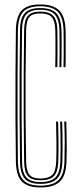

<svg xmlns="http://www.w3.org/2000/svg" viewBox="-20 -825 354 852"><path d="M159.8 6.8Q102 6.8 76.8 -19.9Q51.5 -46.5 50.5 -107.5Q49 -202.2 48.6 -303.4Q48.2 -404.5 48.8 -503.6Q49.2 -602.8 50.5 -691.2Q51.5 -752.5 76.6 -778.9Q101.8 -805.2 158.5 -805.2Q215 -805.2 242.1 -779.4Q269.2 -753.5 271 -691.2Q271.5 -678.5 271.6 -656.9Q271.8 -635.2 271.6 -610.5Q271.5 -585.8 271.4 -563.5Q271.2 -541.2 270.8 -527.2H261.8Q262.2 -543.8 262.5 -576Q262.8 -608.2 262.6 -641Q262.5 -673.8 262 -691Q260.2 -750.2 235.1 -773.8Q210 -797.2 158.5 -797.2Q105.8 -797.2 83.1 -772.6Q60.5 -748 59.5 -691Q58.2 -595 57.8 -497Q57.2 -399 57.8 -301Q58.2 -203 59.5 -107.5Q60.5 -50.5 83.6 -25.9Q106.8 -1.2 159.5 -1.2Q213.8 -1.2 239 -25.4Q264.2 -49.5 266 -107.5Q267.2 -150.8 267.2 -195.6Q267.2 -240.5 265 -285.5H274.2Q275.5 -244.5 276 -199.5Q276.5 -154.5 275 -107.5Q273 -46 245.9 -19.6Q218.8 6.8 159.8 6.8ZM159.5 -9Q111.2 -9 90.5 -31.5Q69.8 -54 68.8 -108.5Q67.5 -203.5 67 -302.5Q66.5 -401.5 67 -499.9Q67.5 -598.2 68.8 -691Q69.5 -745 90.2 -767.1Q111 -789.2 158.5 -789.2Q206.5 -789.2 228.8 -767.5Q251 -745.8 252.8 -690.8Q253.2 -679.8 253.4 -658.1Q253.5 -636.5 253.4 -611.4Q253.2 -586.2 253.1 -563.4Q253 -540.5 252.5 -527.2H243.5Q244.2 -549.2 244.4 -580Q244.5 -610.8 244.4 -641Q244.2 -671.2 243.8 -690.8Q242.5 -738.5 223.5 -760Q204.5 -781.5 158.5 -781.5Q115.2 -781.5 96.9 -761.1Q78.5 -740.8 77.8 -691Q76.5 -596.5 76 -498.2Q75.5 -400 76 -301.5Q76.5 -203 77.8 -108Q78.5 -58 97.4 -37.5Q116.2 -17 159.5 -17Q204 -17 225 -36.9Q246 -56.8 247.8 -108Q248.8 -137 248.8 -165.6Q248.8 -194.2 248.4 -224Q248 -253.8 247 -285.5H256Q256.8 -258.2 257.2 -228.9Q257.8 -199.5 257.8 -169Q257.8 -138.5 256.8 -107.8Q255 -52.5 231.8 -30.8Q208.5 -9 159.5 -9ZM159.5 -25Q120 -25 103.9 -43.6Q87.8 -62.2 87 -108.2Q85.8 -201.2 85.2 -301Q84.8 -400.8 85.2 -500.1Q85.8 -599.5 87 -691Q87.8 -737 103.8 -755.2Q119.8 -773.5 158.5 -773.5Q199 -773.5 216.4 -754.6Q233.8 -735.8 234.5 -690.5Q235 -669 235.1 -639.1Q235.2 -609.2 235.1 -579.2Q235 -549.2 234.5 -527.2H225.2Q226 -549.5 226.1 -581.1Q226.2 -612.8 226.1 -642.8Q226 -672.8 225.5 -689.5Q224.5 -732 209.6 -748.8Q194.8 -765.5 158.5 -765.5Q124 -765.5 110.4 -749.5Q96.8 -733.5 96 -691Q94.2 -593 93.6 -495Q93 -397 93.6 -300.1Q94.2 -203.2 96 -108.2Q96.8 -66 110.8 -49.4Q124.8 -32.8 159.5 -32.8Q195.2 -32.8 211.6 -48.8Q228 -64.8 229.5 -109.2Q230.8 -149.5 230.4 -195.6Q230 -241.8 228.8 -285.5H237.8Q239 -246.8 239.6 -200.1Q240.2 -153.5 238.5 -108.2Q237 -61.8 219 -43.4Q201 -25 159.5 -25Z"/></svg>

Font: Big Shoulders Inline Display Thin Light
Style: Regular
Weight: 300
Version: Version 2.002